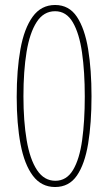

<svg xmlns="http://www.w3.org/2000/svg" viewBox="-20 -744 434 770"><path d="M347 -358Q347 -250 333.5 -168Q320 -86 288.5 -40Q257 6 201 6Q146 6 112 -39Q78 -84 62.5 -165.5Q47 -247 47 -355Q47 -464 62 -547Q77 -630 111 -677Q145 -724 201 -724Q257 -724 288.5 -676.5Q320 -629 333.5 -546.5Q347 -464 347 -358ZM74 -358Q74 -258 87 -181.5Q100 -105 128.5 -62Q157 -19 202 -19Q247 -19 273 -62.5Q299 -106 309.5 -182.5Q320 -259 320 -357Q320 -456 309 -533Q298 -610 272 -654.5Q246 -699 201 -699Q155 -699 127 -655.5Q99 -612 86.5 -535.5Q74 -459 74 -358Z"/></svg>

Font: Noto Sans Thai Looped ExtraCondensed Thin
Style: Regular
Weight: 100
Width: 2
Designer: Sasikarn Vongin, Ben Mitchell
Foundry: The Fontpad Ltd
Version: Version 1.001; ttfautohint (v1.8.4.7-5d5b)